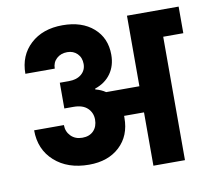

<svg xmlns="http://www.w3.org/2000/svg" viewBox="-82 -841 1019 933"><g transform="rotate(-10 428.0 -374.5)"><path d="M268.1 -476.1Q307.1 -476.1 330.1 -495.6Q353 -515.1 353 -545.9Q353 -577.6 333.5 -596.9Q314 -616.2 284.2 -616.2Q252.4 -616.2 231.7 -597.2Q210.9 -578.1 210.9 -547.9H65.9Q65.9 -638.2 126 -693.6Q186 -749 284.2 -749Q379.4 -749 436.3 -699.2Q493.2 -649.4 493.2 -566.9Q493.2 -512.7 465.6 -473.9Q438 -435.1 387.2 -418V-414.1Q416 -406.7 437 -392.1H601.1V-740.2H856V-608.9H756.8V0H601.1V-263.2H502.9V-253.9Q502.9 -165 446 -112.1Q389.2 -59.1 294.9 -59.1Q189.5 -59.1 124.8 -117.2Q60.1 -175.3 60.1 -270H207Q207 -237.8 228.5 -215.8Q250 -193.8 285.2 -193.8Q320.3 -193.8 340.6 -214.8Q360.8 -235.8 360.8 -270Q360.8 -303.7 337.4 -326.4Q314 -349.1 268.1 -349.1H223.1V-476.1Z"/></g></svg>

Font: SVN-Poppins
Style: Bold
Weight: 700
Designer: Ninad Kale (Devanagari), Jonny Pinhorn (Latin)
Foundry: Indian Type Foundry
Version: Version 3.200;PS 1.000;hotconv 16.6.54;makeotf.lib2.5.65590